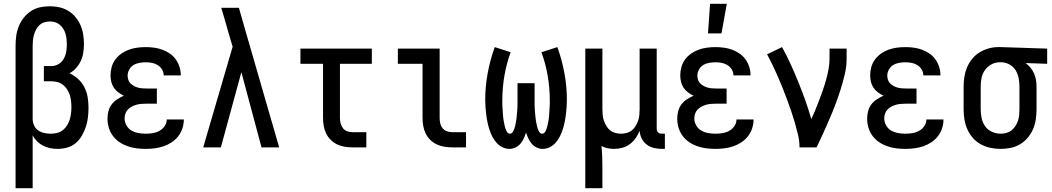

<svg xmlns="http://www.w3.org/2000/svg" viewBox="-20 -776 5540 1011"><path d="M62 215V-535Q62 -561 65.5 -587Q69 -613 78.5 -637Q88 -661 104.5 -682Q121 -703 143 -717.5Q165 -732 190.5 -737.5Q216 -743 242 -743Q268 -743 293 -737.5Q318 -732 339.5 -719Q361 -706 377.5 -686Q394 -666 404 -643Q414 -620 418 -594.5Q422 -569 422 -544Q422 -521 418.5 -498.5Q415 -476 405.5 -455.5Q396 -435 381 -418Q366 -401 346 -390Q371 -379 391.5 -360Q412 -341 424.5 -316.5Q437 -292 441.5 -264.5Q446 -237 446 -209Q446 -183 443 -157.5Q440 -132 432 -108Q424 -84 411 -61.5Q398 -39 378.5 -22.5Q359 -6 334 1Q309 8 283 8Q263 8 243.5 4Q224 0 206.5 -9Q189 -18 175 -32Q161 -46 152 -63V215ZM247 -72Q264 -72 280.5 -76Q297 -80 310.5 -90.5Q324 -101 333 -115.5Q342 -130 347 -146Q352 -162 354 -179Q356 -196 356 -213Q356 -229 354 -245.5Q352 -262 347 -277Q342 -292 333 -306Q324 -320 311 -330Q298 -340 282 -344Q266 -348 250 -348H211V-428H250Q270 -428 287.5 -438Q305 -448 315 -465.5Q325 -483 328.5 -502.5Q332 -522 332 -542Q332 -556 330.5 -570Q329 -584 325 -598Q321 -612 313.5 -624Q306 -636 295 -645.5Q284 -655 270.5 -659Q257 -663 242 -663Q228 -663 213.5 -658.5Q199 -654 188 -644Q177 -634 170 -620.5Q163 -607 159 -593Q155 -579 153.5 -564.5Q152 -550 152 -535V-145Q153 -128 161 -112.5Q169 -97 183 -88Q197 -79 213.5 -75.5Q230 -72 247 -72Z M747 8Q723 8 699 5Q675 2 652 -6Q629 -14 609 -27.5Q589 -41 574.5 -60.5Q560 -80 553 -103.5Q546 -127 546 -151Q546 -171 551 -190.5Q556 -210 568 -226Q580 -242 597 -253Q614 -264 632 -272Q617 -279 603 -289.5Q589 -300 579.5 -314Q570 -328 566 -345Q562 -362 562 -379Q562 -401 568 -423Q574 -445 587.5 -463Q601 -481 619.5 -494Q638 -507 659 -514.5Q680 -522 702.5 -525Q725 -528 747 -528Q769 -528 791.5 -525Q814 -522 834.5 -514.5Q855 -507 873.5 -494.5Q892 -482 905 -464Q918 -446 925 -424.5Q932 -403 932 -381V-379H842Q842 -396 833 -410.5Q824 -425 810 -433.5Q796 -442 780 -445Q764 -448 747 -448Q731 -448 714 -445Q697 -442 683 -433.5Q669 -425 660.5 -409.5Q652 -394 652 -378Q652 -367 655.5 -356Q659 -345 667 -337Q675 -329 685 -323.5Q695 -318 705.5 -315Q716 -312 727.5 -311Q739 -310 750 -310H806V-230H750Q737 -230 724 -229Q711 -228 698.5 -224.5Q686 -221 674.5 -215Q663 -209 654 -200Q645 -191 640.5 -178.5Q636 -166 636 -153Q636 -133 646 -115.5Q656 -98 672.5 -88.5Q689 -79 708.5 -75.5Q728 -72 747 -72Q766 -72 784.5 -75Q803 -78 819.5 -87Q836 -96 847 -112Q858 -128 858 -147H948V-146Q948 -123 940.5 -100Q933 -77 918 -58Q903 -39 883 -26Q863 -13 840.5 -5.5Q818 2 794.5 5Q771 8 747 8Z M1050 0 1205 -530 1183 -604Q1174 -637 1164.5 -669.5Q1155 -702 1145 -735H1238L1269 -626L1450 0H1357L1251 -396L1143 0Z M1835 0Q1814 0 1793.5 -3.5Q1773 -7 1754.5 -16Q1736 -25 1721 -40Q1706 -55 1697 -74Q1688 -93 1684.5 -113.5Q1681 -134 1681 -155V-440H1562V-520H1938V-440H1770V-155Q1770 -141 1773.5 -127Q1777 -113 1785.5 -101.5Q1794 -90 1807.5 -85Q1821 -80 1835 -80H1909V0Z M2360 0Q2339 0 2318.5 -3.5Q2298 -7 2279 -16Q2260 -25 2245 -40Q2230 -55 2221 -74Q2212 -93 2208.5 -113.5Q2205 -134 2205 -155V-440H2075V-520H2295V-155Q2295 -141 2298 -127Q2301 -113 2310 -101.5Q2319 -90 2332.5 -85Q2346 -80 2360 -80H2434V0Z M2663 8Q2643 8 2625 -1Q2607 -10 2594 -25Q2581 -40 2572 -57.5Q2563 -75 2557 -94Q2551 -113 2547 -132Q2543 -151 2540.5 -171Q2538 -191 2536.5 -210.5Q2535 -230 2535 -250Q2535 -321 2548 -391Q2561 -461 2585 -528L2669 -501Q2647 -441 2636 -377Q2625 -313 2625 -248Q2625 -240 2625 -232.5Q2625 -225 2625.5 -217Q2626 -209 2626.5 -201Q2627 -193 2627.5 -185.5Q2628 -178 2628.5 -170Q2629 -162 2630 -154Q2631 -146 2632.5 -138.5Q2634 -131 2635.5 -123Q2637 -115 2639 -107.5Q2641 -100 2644 -92.5Q2647 -85 2652 -78.5Q2657 -72 2665 -72Q2674 -72 2679 -79.5Q2684 -87 2687 -94.5Q2690 -102 2692 -110.5Q2694 -119 2695.5 -127Q2697 -135 2698.5 -143.5Q2700 -152 2700.5 -160Q2701 -168 2702 -176.5Q2703 -185 2703.5 -193.5Q2704 -202 2704.5 -210Q2705 -218 2705 -226.5Q2705 -235 2705 -243.5Q2705 -252 2705 -260V-338H2795V-260Q2795 -252 2795 -243.5Q2795 -235 2795 -226.5Q2795 -218 2795.5 -210Q2796 -202 2796.5 -193.5Q2797 -185 2798 -176.5Q2799 -168 2799.5 -160Q2800 -152 2801.5 -143.5Q2803 -135 2804.5 -127Q2806 -119 2808 -110.5Q2810 -102 2813 -94.5Q2816 -87 2821 -79.5Q2826 -72 2835 -72Q2843 -72 2848 -78.5Q2853 -85 2856 -92.5Q2859 -100 2861 -107.5Q2863 -115 2864.5 -123Q2866 -131 2867.5 -138.5Q2869 -146 2870 -154Q2871 -162 2871.5 -170Q2872 -178 2872.5 -185.5Q2873 -193 2873.5 -201Q2874 -209 2874.5 -217Q2875 -225 2875 -232.5Q2875 -240 2875 -248Q2875 -313 2864 -377Q2853 -441 2831 -501L2915 -528Q2939 -461 2952 -391Q2965 -321 2965 -250Q2965 -230 2963.5 -210.5Q2962 -191 2959.5 -171Q2957 -151 2953 -132Q2949 -113 2943 -94Q2937 -75 2928 -57.5Q2919 -40 2906 -25Q2893 -10 2875 -1Q2857 8 2837 8Q2821 8 2805.5 0.5Q2790 -7 2779.5 -19.5Q2769 -32 2762 -47Q2755 -62 2750 -78Q2745 -62 2738 -47Q2731 -32 2720.5 -19.5Q2710 -7 2694.5 0.5Q2679 8 2663 8Z M3062 215V-520H3152V-200Q3152 -185 3153.5 -169.5Q3155 -154 3160 -140Q3165 -126 3173 -112.5Q3181 -99 3193 -89.5Q3205 -80 3220 -76Q3235 -72 3250 -72Q3265 -72 3280 -76Q3295 -80 3307 -89.5Q3319 -99 3327 -112.5Q3335 -126 3340 -140Q3345 -154 3346.5 -169.5Q3348 -185 3348 -200V-520H3438V-99Q3438 -93 3439.5 -88Q3441 -83 3445 -79Q3449 -75 3454 -73.5Q3459 -72 3465 -72H3481V8H3465Q3444 8 3423 3Q3402 -2 3385 -15Q3368 -28 3358.5 -47.5Q3349 -67 3348 -88Q3340 -67 3327.5 -49Q3315 -31 3297 -17.5Q3279 -4 3257.5 2Q3236 8 3214 8Q3197 8 3179.5 4.5Q3162 1 3147 -7Q3150 22 3151 50.5Q3152 79 3152 107V215Z M3747 8Q3723 8 3699 5Q3675 2 3652 -6Q3629 -14 3609 -27.5Q3589 -41 3574.5 -60.5Q3560 -80 3553 -103.5Q3546 -127 3546 -151Q3546 -171 3551 -190.5Q3556 -210 3568 -226Q3580 -242 3597 -253Q3614 -264 3632 -272Q3617 -279 3603 -289.5Q3589 -300 3579.5 -314Q3570 -328 3566 -345Q3562 -362 3562 -379Q3562 -401 3568 -423Q3574 -445 3587.5 -463Q3601 -481 3619.5 -494Q3638 -507 3659 -514.5Q3680 -522 3702.5 -525Q3725 -528 3747 -528Q3769 -528 3791.5 -525Q3814 -522 3834.5 -514.5Q3855 -507 3873.5 -494.5Q3892 -482 3905 -464Q3918 -446 3925 -424.5Q3932 -403 3932 -381V-379H3842Q3842 -396 3833 -410.5Q3824 -425 3810 -433.5Q3796 -442 3780 -445Q3764 -448 3747 -448Q3731 -448 3714 -445Q3697 -442 3683 -433.5Q3669 -425 3660.5 -409.5Q3652 -394 3652 -378Q3652 -367 3655.5 -356Q3659 -345 3667 -337Q3675 -329 3685 -323.5Q3695 -318 3705.5 -315Q3716 -312 3727.5 -311Q3739 -310 3750 -310H3806V-230H3750Q3737 -230 3724 -229Q3711 -228 3698.5 -224.5Q3686 -221 3674.5 -215Q3663 -209 3654 -200Q3645 -191 3640.5 -178.5Q3636 -166 3636 -153Q3636 -133 3646 -115.5Q3656 -98 3672.5 -88.5Q3689 -79 3708.5 -75.5Q3728 -72 3747 -72Q3766 -72 3784.5 -75Q3803 -78 3819.5 -87Q3836 -96 3847 -112Q3858 -128 3858 -147H3948V-146Q3948 -123 3940.5 -100Q3933 -77 3918 -58Q3903 -39 3883 -26Q3863 -13 3840.5 -5.5Q3818 2 3794.5 5Q3771 8 3747 8ZM3708 -600 3719 -756H3807L3779 -600Z M4190 0Q4190 -33 4182.5 -64.5Q4175 -96 4166 -127.5Q4157 -159 4146.5 -190Q4136 -221 4124.5 -251.5Q4113 -282 4101 -312.5Q4089 -343 4076 -372.5Q4063 -402 4049 -431.5Q4035 -461 4019 -490L4098 -528Q4123 -483 4144 -436.5Q4165 -390 4184.5 -342Q4204 -294 4221 -246Q4238 -198 4252 -149Q4264 -174 4274.5 -200Q4285 -226 4295 -252Q4305 -278 4314 -304.5Q4323 -331 4330.5 -358Q4338 -385 4343 -412.5Q4348 -440 4348 -468V-520H4438V-468Q4438 -427 4428.5 -386Q4419 -345 4406.5 -305.5Q4394 -266 4379.5 -227.5Q4365 -189 4348.5 -151Q4332 -113 4315 -75Q4298 -37 4280 0Z M4747 8Q4723 8 4699 5Q4675 2 4652 -6Q4629 -14 4609 -27.5Q4589 -41 4574.5 -60.5Q4560 -80 4553 -103.5Q4546 -127 4546 -151Q4546 -171 4551 -190.5Q4556 -210 4568 -226Q4580 -242 4597 -253Q4614 -264 4632 -272Q4617 -279 4603 -289.5Q4589 -300 4579.5 -314Q4570 -328 4566 -345Q4562 -362 4562 -379Q4562 -401 4568 -423Q4574 -445 4587.5 -463Q4601 -481 4619.5 -494Q4638 -507 4659 -514.5Q4680 -522 4702.5 -525Q4725 -528 4747 -528Q4769 -528 4791.5 -525Q4814 -522 4834.5 -514.5Q4855 -507 4873.5 -494.5Q4892 -482 4905 -464Q4918 -446 4925 -424.5Q4932 -403 4932 -381V-379H4842Q4842 -396 4833 -410.5Q4824 -425 4810 -433.5Q4796 -442 4780 -445Q4764 -448 4747 -448Q4731 -448 4714 -445Q4697 -442 4683 -433.5Q4669 -425 4660.5 -409.5Q4652 -394 4652 -378Q4652 -367 4655.5 -356Q4659 -345 4667 -337Q4675 -329 4685 -323.5Q4695 -318 4705.5 -315Q4716 -312 4727.5 -311Q4739 -310 4750 -310H4806V-230H4750Q4737 -230 4724 -229Q4711 -228 4698.5 -224.5Q4686 -221 4674.5 -215Q4663 -209 4654 -200Q4645 -191 4640.5 -178.5Q4636 -166 4636 -153Q4636 -133 4646 -115.5Q4656 -98 4672.5 -88.5Q4689 -79 4708.5 -75.5Q4728 -72 4747 -72Q4766 -72 4784.5 -75Q4803 -78 4819.5 -87Q4836 -96 4847 -112Q4858 -128 4858 -147H4948V-146Q4948 -123 4940.5 -100Q4933 -77 4918 -58Q4903 -39 4883 -26Q4863 -13 4840.5 -5.5Q4818 2 4794.5 5Q4771 8 4747 8Z M5249 8Q5222 8 5195.5 2.5Q5169 -3 5145 -16Q5121 -29 5103 -49.5Q5085 -70 5074 -94.5Q5063 -119 5058.5 -146Q5054 -173 5054 -200V-320Q5054 -346 5058 -371.5Q5062 -397 5072 -421Q5082 -445 5098.5 -465.5Q5115 -486 5137 -499.5Q5159 -513 5184 -520.5Q5209 -528 5235 -528H5250L5494 -520V-440L5381 -444Q5395 -433 5406.5 -419Q5418 -405 5425 -389Q5432 -373 5435 -355.5Q5438 -338 5438 -320V-200Q5438 -173 5434 -146.5Q5430 -120 5419.5 -95.5Q5409 -71 5391.5 -50.5Q5374 -30 5351.5 -16.5Q5329 -3 5302.5 2.5Q5276 8 5249 8ZM5249 -72Q5264 -72 5279 -76Q5294 -80 5306 -89.5Q5318 -99 5326.5 -112Q5335 -125 5340 -139.5Q5345 -154 5346.5 -169.5Q5348 -185 5348 -200V-320Q5348 -342 5344 -363.5Q5340 -385 5329 -404Q5318 -423 5299 -434.5Q5280 -446 5258 -448H5242Q5220 -448 5199.5 -436.5Q5179 -425 5166 -406.5Q5153 -388 5148.5 -365.5Q5144 -343 5144 -320V-200Q5144 -177 5149 -153.5Q5154 -130 5167.5 -111Q5181 -92 5203 -82Q5225 -72 5249 -72Z"/></svg>

Font: Iosevka SS10 Medium
Style: Regular
Weight: 500
Monospace: yes
Designer: Belleve Invis
Foundry: Belleve Invis
Version: Version 28.0.6; ttfautohint (v1.8.4)